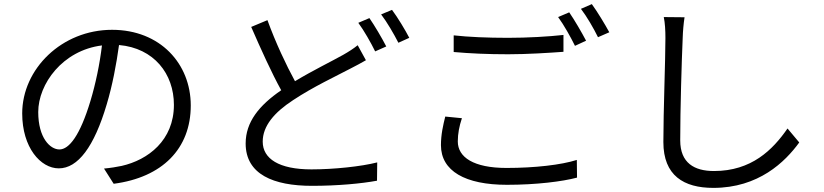

<svg xmlns="http://www.w3.org/2000/svg" viewBox="-20 -863 4010 934"><path d="M476 -642C465 -550 445 -455 420 -372C369 -203 316 -136 269 -136C224 -136 166 -192 166 -318C166 -454 284 -618 476 -642ZM559 -644C729 -629 826 -504 826 -353C826 -180 700 -85 572 -56C549 -51 518 -46 486 -43L533 31C770 0 908 -140 908 -350C908 -553 759 -718 525 -718C281 -718 88 -528 88 -311C88 -146 177 -44 266 -44C359 -44 438 -149 499 -355C527 -448 546 -550 559 -644Z M1777 -775 1723 -752C1751 -714 1785 -654 1805 -613L1859 -637C1838 -678 1802 -739 1777 -775ZM1887 -815 1834 -793C1863 -755 1896 -698 1918 -655L1971 -679C1952 -716 1914 -779 1887 -815ZM1281 -765 1202 -732C1249 -624 1302 -507 1348 -424C1240 -350 1175 -269 1175 -165C1175 -15 1310 41 1498 41C1623 41 1739 30 1814 16L1815 -73C1737 -53 1604 -39 1495 -39C1337 -39 1258 -91 1258 -174C1258 -250 1314 -316 1406 -376C1504 -441 1616 -493 1684 -529C1713 -544 1738 -557 1760 -570L1720 -643C1699 -626 1677 -612 1649 -596C1594 -565 1503 -521 1415 -468C1372 -547 1321 -655 1281 -765Z M2187 -691V-610C2266 -603 2351 -599 2452 -599C2544 -599 2653 -606 2721 -611V-693C2649 -685 2547 -679 2451 -679C2351 -679 2259 -683 2187 -691ZM2227 -288 2146 -296C2136 -256 2125 -209 2125 -157C2125 -31 2243 36 2446 36C2589 36 2716 20 2787 1L2786 -85C2711 -61 2582 -46 2444 -46C2284 -46 2207 -98 2207 -175C2207 -212 2214 -249 2227 -288ZM2749 -803 2695 -780C2723 -742 2757 -681 2777 -640L2831 -665C2810 -705 2774 -767 2749 -803ZM2859 -843 2806 -820C2835 -782 2868 -725 2889 -682L2944 -706C2924 -743 2886 -806 2859 -843Z M3310 -779 3209 -780C3215 -751 3217 -715 3217 -678C3217 -573 3207 -320 3207 -172C3207 -9 3306 51 3450 51C3670 51 3799 -75 3868 -170L3811 -238C3739 -134 3636 -31 3453 -31C3358 -31 3289 -70 3289 -180C3289 -329 3296 -565 3301 -678C3302 -711 3305 -746 3310 -779Z"/></svg>

Font: Source Han Sans KR
Style: Regular
Weight: 400
Designer: Ryoko NISHIZUKA 西塚涼子 (kana, bopomofo & ideographs); Paul D. Hunt (Latin, Greek & Cyrillic); Sandoll Communications 산돌커뮤니
Foundry: Adobe
Version: Version 2.004;hotconv 1.0.118;makeotfexe 2.5.65603